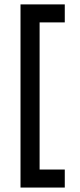

<svg xmlns="http://www.w3.org/2000/svg" viewBox="-20 -760 362 864"><path d="M72.3 -740.2H271.5V-659.2H158.2V2.9H271.5V84H72.3Z"/></svg>

Font: Dinish Expanded
Style: Regular
Weight: 400
Width: 7
Designer: Charles Nix
Foundry: Playbeing
Version: Version 2.005; ttfautohint (v1.8.3)